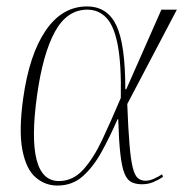

<svg xmlns="http://www.w3.org/2000/svg" viewBox="-20 -566 578 596"><path d="M158 10Q120 10 90.5 -15.5Q61 -41 49.5 -100.5Q38 -160 52 -261Q71 -397 122 -471.5Q173 -546 250 -546Q313 -546 341 -487.5Q369 -429 369 -289H372L481 -536H529L375 -243Q378 -165 382 -117.5Q386 -70 392 -46Q398 -22 407.5 -13.5Q417 -5 432 -5Q444 -5 458.5 -11.5Q473 -18 483 -25L486 -17Q473 -8 456.5 -1Q440 6 421 6Q401 6 387.5 -1Q374 -8 366 -28.5Q358 -49 353.5 -89Q349 -129 347 -196H345Q321 -141 295 -94Q269 -47 236.5 -18.5Q204 10 158 10ZM163 -4Q206 -4 238 -39Q270 -74 297.5 -132.5Q325 -191 355 -262Q357 -366 345.5 -426Q334 -486 310 -511Q286 -536 251 -536Q188 -536 150.5 -467.5Q113 -399 95 -270Q58 -4 163 -4Z"/></svg>

Font: Noto Serif Display Condensed ExtraLight
Style: Italic
Weight: 200
Width: 3
Italic angle: -12°
Designer: Monotype Design Team
Foundry: Monotype Imaging Inc.
Version: Version 2.009